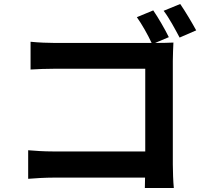

<svg xmlns="http://www.w3.org/2000/svg" viewBox="-20 -887 1040 961"><path d="M882 -867 799 -833C827 -797 857 -740 879 -699L962 -735C943 -770 907 -831 882 -867ZM121 -135V8C153 5 210 2 249 2H706L705 54H850C847 24 845 -29 845 -64V-582C845 -611 847 -651 848 -674C831 -673 790 -672 760 -672H756L825 -701C807 -738 772 -799 747 -835L665 -801C690 -766 720 -713 739 -672H257C222 -672 171 -674 133 -678V-539C161 -541 215 -543 257 -543H707V-129H245C200 -129 155 -132 121 -135Z"/></svg>

Font: Noto Sans CJK TC
Style: Bold
Weight: 700
Designer: Ryoko NISHIZUKA 西塚涼子 (kana, bopomofo & ideographs); Paul D. Hunt (Latin, Greek & Cyrillic); Sandoll Communications 산돌커뮤니
Foundry: Adobe
Version: Version 2.004;hotconv 1.0.118;makeotfexe 2.5.65603